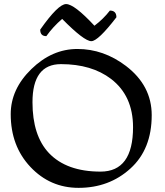

<svg xmlns="http://www.w3.org/2000/svg" viewBox="-20 -907 805 935"><path d="M362.8 7.8Q224.1 7.8 128.2 -94Q32.2 -195.8 32.2 -351.1Q32.2 -472.7 132.8 -570.6Q233.4 -668.5 356.9 -668.5Q484.4 -668.5 593.3 -585.9Q718.8 -490.2 718.8 -346.2Q718.8 -180.2 615.2 -86.4Q511.7 7.8 362.8 7.8ZM469.7 -71.3Q627.9 -71.3 627.9 -287.6Q627.9 -440.4 521 -522.5Q426.3 -594.7 276.9 -594.7Q138.2 -594.7 138.2 -409.2Q138.2 -246.6 218.3 -161.6Q304.2 -71.3 469.7 -71.3ZM424.8 -706.5Q389.6 -706.5 282.7 -814.9Q238.3 -776.9 205.6 -731Q175.8 -731 175.8 -762.7Q263.2 -887.2 301.8 -887.2Q341.8 -887.2 439.9 -781.7Q483.4 -814.5 515.1 -855.5Q546.9 -855.5 546.9 -822.8Q457.5 -706.5 424.8 -706.5Z"/></svg>

Font: Balgruf
Style: Regular
Weight: 500
Designer: Paul James MIller
Foundry: High-Logic / Made with FontCreator
Version: Version 1.201;March 28, 2021;FontCreator 13.0.0.2683 64-bit